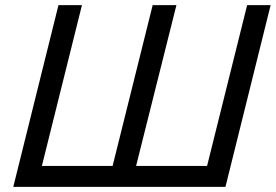

<svg xmlns="http://www.w3.org/2000/svg" viewBox="-20 -732 1080 752"><path d="M32 0 209 -712H301L144 -82H421L578 -712H671L513 -82H791L948 -712H1040L863 0Z"/></svg>

Font: CST
Style: Italic
Weight: 400
Italic angle: -14°
Version: Version 1.00